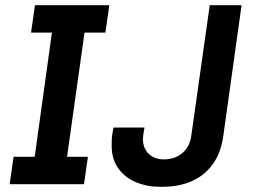

<svg xmlns="http://www.w3.org/2000/svg" viewBox="-20 -706 975 736"><path d="M17 0 32 -105H113L179 -581H99L114 -686H399L384 -581H304L237 -105H317L302 0ZM590 10Q543 10 501 -7.5Q459 -25 433.5 -60.5Q408 -96 408 -148Q408 -157 408.5 -172Q409 -187 415 -217H534Q532 -208 530 -194Q528 -180 528 -172Q528 -138 550 -116.5Q572 -95 608 -95Q650 -95 678.5 -119Q707 -143 713 -184L784 -686H906L836 -185Q827 -120 795.5 -76.5Q764 -33 715 -11.5Q666 10 604 10Z"/></svg>

Font: Chivo Medium Medium
Style: Italic
Weight: 500
Italic angle: -8.05°
Version: Version 2.002